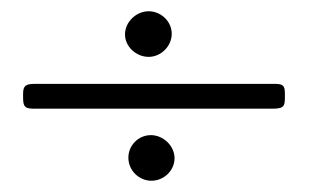

<svg xmlns="http://www.w3.org/2000/svg" viewBox="-20 -381 548 341"><path d="M21 -212C21 -195 21 -188 39 -188H465C486 -188 486 -194 486 -211C486 -225 486 -232 470 -232H40C22 -232 21 -225 21 -212ZM202 -320C202 -298 222 -280 244 -280C266 -280 285 -299 285 -321C285 -343 266 -361 244 -361C222 -361 202 -342 202 -320ZM208 -101C208 -78 227 -60 249 -60C271 -60 290 -78 290 -100C290 -122 270 -141 248 -141C226 -141 208 -123 208 -101Z"/></svg>

Font: OFL Sorts Mill Goudy
Style: Italic
Weight: 500
Italic angle: -6°
Version: Version 003.000